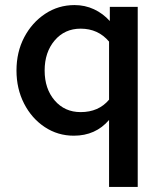

<svg xmlns="http://www.w3.org/2000/svg" viewBox="-20 -528 640 757"><path d="M271 7Q208 7 156.5 -27Q105 -61 75 -119.5Q45 -178 45 -250Q45 -323 75.5 -381Q106 -439 158 -473.5Q210 -508 274 -508Q315 -508 350.5 -491.5Q386 -475 413 -445V-501H523V209H410V-55Q357 7 271 7ZM298 -86Q369 -86 410 -135V-364Q367 -415 298 -415Q235 -415 195.5 -368.5Q156 -322 156 -250Q156 -178 195.5 -132Q235 -86 298 -86Z"/></svg>

Font: Red Hat Mono Medium
Style: Regular
Weight: 500
Monospace: yes
Designer: Pentagram, MCKL
Foundry: Pentagram, MCKL
Version: Version 1.023; ttfautohint (v1.8.3)